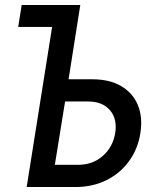

<svg xmlns="http://www.w3.org/2000/svg" viewBox="-20 -750 640 770"><path d="M87 0 189 -642H53L67 -730H302L255 -432H351Q419 -432 465.5 -405Q512 -378 532.5 -329.5Q553 -281 543 -216Q533 -152 497 -103Q461 -54 406 -27Q351 0 283 0ZM200 -89H293Q351 -89 391.5 -124Q432 -159 442 -216Q451 -273 421 -308Q391 -343 333 -343H241Z"/></svg>

Font: JetBrains Mono NL Medium
Style: Italic
Weight: 500
Italic angle: -9°
Monospace: yes
Designer: Philipp Nurullin, Konstantin Bulenkov
Foundry: JetBrains
Version: Version 2.305; ttfautohint (v1.8.4.7-5d5b)